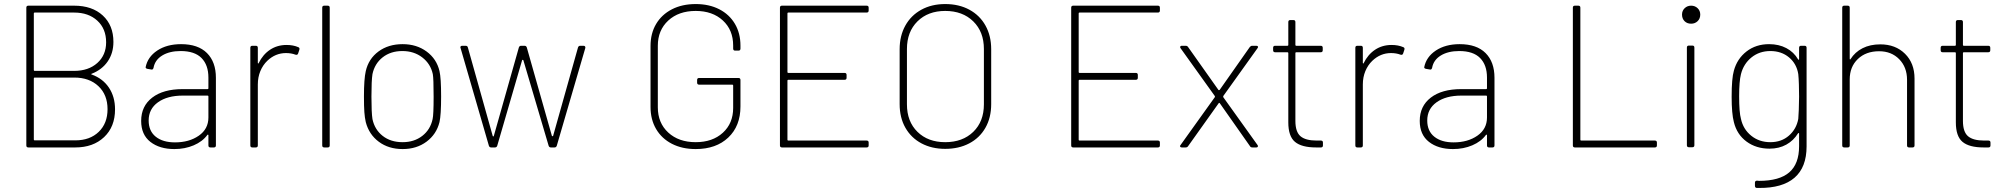

<svg xmlns="http://www.w3.org/2000/svg" viewBox="-20 -728 9915 948"><path d="M110 -10V-690Q110 -700 120 -700H346Q435 -700 487.5 -651.5Q540 -603 540 -521Q540 -466 512 -425Q484 -384 433 -364Q430 -363 430 -362Q430 -361 433 -360Q488 -340 518 -295Q548 -250 548 -188Q548 -102 494 -51Q440 0 352 0H120Q110 0 110 -10ZM151 -35H352Q424 -35 467.5 -77Q511 -119 511 -189Q511 -260 466 -302.5Q421 -345 347 -345H151Q147 -345 147 -341V-39Q147 -35 151 -35ZM151 -378H346Q417 -378 460.5 -417Q504 -456 504 -519Q504 -586 460.5 -626Q417 -666 346 -666H151Q147 -666 147 -662V-382Q147 -378 151 -378Z M677 -131Q677 -204 731.5 -246Q786 -288 882 -288H1005Q1009 -288 1009 -292V-345Q1009 -407 975 -441.5Q941 -476 872 -476Q817 -476 781 -454Q745 -432 738 -393Q735 -382 726 -385L708 -388Q699 -390 699 -396Q709 -447 756.5 -478.5Q804 -510 874 -510Q958 -510 1002 -466Q1046 -422 1046 -344V-10Q1046 0 1036 0H1019Q1009 0 1009 -10V-60Q1009 -62 1007.5 -63Q1006 -64 1004 -62Q980 -29 936.5 -10.5Q893 8 841 8Q768 8 722.5 -27.5Q677 -63 677 -131ZM844 -25Q914 -25 961.5 -58Q1009 -91 1009 -148V-252Q1009 -256 1005 -256H883Q806 -256 760 -223Q714 -190 714 -133Q714 -81 749 -53Q784 -25 844 -25Z M1216 -10V-492Q1216 -502 1226 -502H1243Q1253 -502 1253 -492V-418Q1253 -415 1254.5 -414.5Q1256 -414 1257 -416Q1278 -459 1313.5 -482.5Q1349 -506 1395 -506Q1428 -506 1453 -495Q1461 -492 1458 -482L1452 -464Q1449 -455 1439 -458Q1418 -466 1392 -466Q1340 -466 1300 -428Q1278 -407 1265.5 -377Q1253 -347 1253 -311V-10Q1253 0 1243 0H1226Q1216 0 1216 -10Z M1571 -10V-690Q1571 -700 1581 -700H1598Q1608 -700 1608 -690V-10Q1608 0 1598 0H1581Q1571 0 1571 -10Z M1786 -125Q1781 -147 1779 -174.5Q1777 -202 1777 -252Q1777 -338 1786 -377Q1800 -438 1849 -474Q1898 -510 1968 -510Q2037 -510 2086.5 -473.5Q2136 -437 2150 -377Q2158 -343 2158 -252Q2158 -160 2150 -125Q2135 -65 2086 -28.5Q2037 8 1968 8Q1899 8 1850.5 -28Q1802 -64 1786 -125ZM1819 -140Q1830 -88 1869.5 -57Q1909 -26 1968 -26Q2025 -26 2065 -57Q2105 -88 2116 -140Q2121 -161 2121 -251Q2121 -341 2117 -362Q2106 -413 2065 -444.5Q2024 -476 1967 -476Q1909 -476 1869.5 -445Q1830 -414 1819 -362Q1814 -330 1814 -251Q1814 -172 1819 -140Z M2394 -8 2254 -491 2253 -494Q2253 -502 2263 -502H2279Q2288 -502 2290 -494L2413 -56Q2415 -54 2415 -54Q2416 -54 2418 -56L2542 -494Q2545 -502 2553 -502H2570Q2578 -502 2581 -494L2705 -57Q2707 -55 2708 -55Q2709 -55 2711 -57L2834 -494Q2837 -502 2845 -502H2861Q2866 -502 2868.5 -499Q2871 -496 2870 -491L2729 -8Q2726 0 2718 0H2700Q2692 0 2689 -8L2564 -431Q2562 -433 2561 -433Q2560 -433 2558 -431L2435 -8Q2432 0 2424 0H2405Q2397 0 2394 -8Z M3192 -200V-501Q3192 -563 3219.5 -609.5Q3247 -656 3297.5 -682Q3348 -708 3415 -708Q3481 -708 3531 -682.5Q3581 -657 3608.5 -610.5Q3636 -564 3636 -503V-488Q3636 -478 3626 -478H3610Q3600 -478 3600 -488V-503Q3600 -580 3549 -627Q3498 -674 3415 -674Q3331 -674 3279.5 -626.5Q3228 -579 3228 -502V-198Q3228 -121 3279.5 -73.5Q3331 -26 3415 -26Q3498 -26 3549 -72.5Q3600 -119 3600 -195V-306Q3600 -310 3596 -310H3432Q3422 -310 3422 -320V-333Q3422 -343 3432 -343H3626Q3636 -343 3636 -333V-202Q3636 -106 3576 -49Q3516 8 3415 8Q3348 8 3297.5 -18Q3247 -44 3219.5 -91Q3192 -138 3192 -200Z M3831 -10V-690Q3831 -700 3841 -700H4259Q4269 -700 4269 -690V-676Q4269 -666 4259 -666H3872Q3868 -666 3868 -662V-372Q3868 -368 3872 -368H4150Q4160 -368 4160 -358V-344Q4160 -334 4150 -334H3872Q3868 -334 3868 -330V-38Q3868 -34 3872 -34H4259Q4269 -34 4269 -24V-10Q4269 0 4259 0H3841Q3831 0 3831 -10Z M4422 -214V-485Q4422 -551 4450 -601.5Q4478 -652 4529 -680Q4580 -708 4647 -708Q4715 -708 4766.5 -680Q4818 -652 4846 -601.5Q4874 -551 4874 -485V-214Q4874 -147 4845.5 -97Q4817 -47 4765.5 -20Q4714 7 4647 7Q4581 7 4530 -20Q4479 -47 4450.5 -97Q4422 -147 4422 -214ZM4647 -26Q4733 -26 4785.5 -77Q4838 -128 4838 -213V-486Q4838 -571 4785.5 -622.5Q4733 -674 4647 -674Q4562 -674 4510 -622.5Q4458 -571 4458 -486V-213Q4458 -128 4510 -77Q4562 -26 4647 -26Z M5269 -10V-690Q5269 -700 5279 -700H5697Q5707 -700 5707 -690V-676Q5707 -666 5697 -666H5310Q5306 -666 5306 -662V-372Q5306 -368 5310 -368H5588Q5598 -368 5598 -358V-344Q5598 -334 5588 -334H5310Q5306 -334 5306 -330V-38Q5306 -34 5310 -34H5697Q5707 -34 5707 -24V-10Q5707 0 5697 0H5279Q5269 0 5269 -10Z M5809 -12 5978 -248Q5980 -251 5978 -254L5809 -490Q5807 -492 5807 -496Q5807 -498 5809 -500Q5811 -502 5815 -502H5834Q5842 -502 5846 -496L5996 -284Q5996 -283 5999 -283Q6001 -283 6002 -284L6151 -496Q6156 -502 6163 -502H6183Q6189 -502 6191 -498.5Q6193 -495 6189 -490L6020 -254Q6019 -251 6020 -248L6189 -12Q6191 -10 6191 -6Q6191 -4 6189 -2Q6187 0 6183 0H6164Q6155 0 6152 -6L6003 -218Q6002 -220 6000 -220Q5998 -220 5997 -218L5846 -6Q5842 0 5834 0H5815Q5809 0 5807 -4Q5805 -8 5809 -12Z M6341 -124V-466Q6341 -470 6337 -470H6276Q6266 -470 6266 -480V-492Q6266 -502 6276 -502H6337Q6341 -502 6341 -506V-619Q6341 -629 6351 -629H6366Q6376 -629 6376 -619V-506Q6376 -502 6380 -502H6501Q6511 -502 6511 -492V-480Q6511 -470 6501 -470H6380Q6376 -470 6376 -466V-131Q6376 -77 6401 -55.5Q6426 -34 6481 -34H6502Q6512 -34 6512 -24V-10Q6512 0 6502 0H6478Q6407 0 6374 -27.5Q6341 -55 6341 -124Z M6672 -10V-492Q6672 -502 6682 -502H6699Q6709 -502 6709 -492V-418Q6709 -415 6710.5 -414.5Q6712 -414 6713 -416Q6734 -459 6769.5 -482.5Q6805 -506 6851 -506Q6884 -506 6909 -495Q6917 -492 6914 -482L6908 -464Q6905 -455 6895 -458Q6874 -466 6848 -466Q6796 -466 6756 -428Q6734 -407 6721.5 -377Q6709 -347 6709 -311V-10Q6709 0 6699 0H6682Q6672 0 6672 -10Z M6990 -131Q6990 -204 7044.5 -246Q7099 -288 7195 -288H7318Q7322 -288 7322 -292V-345Q7322 -407 7288 -441.5Q7254 -476 7185 -476Q7130 -476 7094 -454Q7058 -432 7051 -393Q7048 -382 7039 -385L7021 -388Q7012 -390 7012 -396Q7022 -447 7069.5 -478.5Q7117 -510 7187 -510Q7271 -510 7315 -466Q7359 -422 7359 -344V-10Q7359 0 7349 0H7332Q7322 0 7322 -10V-60Q7322 -62 7320.5 -63Q7319 -64 7317 -62Q7293 -29 7249.5 -10.5Q7206 8 7154 8Q7081 8 7035.5 -27.5Q6990 -63 6990 -131ZM7157 -25Q7227 -25 7274.5 -58Q7322 -91 7322 -148V-252Q7322 -256 7318 -256H7196Q7119 -256 7073 -223Q7027 -190 7027 -133Q7027 -81 7062 -53Q7097 -25 7157 -25Z M7746 -10V-690Q7746 -700 7756 -700H7773Q7783 -700 7783 -690V-38Q7783 -34 7787 -34H8151Q8161 -34 8161 -24V-10Q8161 0 8151 0H7756Q7746 0 7746 -10Z M8309 -11V-493Q8309 -503 8319 -503H8336Q8346 -503 8346 -493V-11Q8346 -1 8336 -1H8319Q8309 -1 8309 -11ZM8330 -700Q8349 -700 8362 -687.5Q8375 -675 8375 -656Q8375 -636 8362 -623.5Q8349 -611 8330 -611Q8310 -611 8297.5 -623.5Q8285 -636 8285 -656Q8285 -675 8298 -687.5Q8311 -700 8330 -700Z M8655 200Q8645 200 8645 189V174Q8645 164 8656 164L8665 165Q8766 165 8814.5 123Q8863 81 8863 -6V-68Q8863 -73 8858 -70Q8836 -34 8800 -14Q8764 6 8717 6Q8651 6 8603.5 -29Q8556 -64 8541 -125Q8530 -167 8530 -250Q8530 -341 8541 -379Q8557 -438 8603.5 -474Q8650 -510 8715 -510Q8763 -510 8800 -490.5Q8837 -471 8858 -435Q8863 -430 8863 -437V-492Q8863 -502 8873 -502H8890Q8900 -502 8900 -492V-5Q8900 98 8840.5 149.5Q8781 201 8665 200ZM8576 -141Q8587 -90 8626.5 -58Q8666 -26 8721 -26Q8776 -26 8813 -58.5Q8850 -91 8859 -141Q8860 -150 8861.5 -185Q8863 -220 8863 -251Q8863 -280 8862 -311.5Q8861 -343 8859 -362Q8851 -413 8813.5 -444.5Q8776 -476 8721 -476Q8667 -476 8628 -444.5Q8589 -413 8576 -362Q8567 -326 8567 -253Q8567 -173 8576 -141Z M9076 -10V-690Q9076 -700 9086 -700H9103Q9113 -700 9113 -690V-438Q9113 -435 9114.5 -434.5Q9116 -434 9117 -436Q9139 -471 9176.5 -490Q9214 -509 9264 -509Q9339 -509 9386 -462.5Q9433 -416 9433 -340V-10Q9433 0 9423 0H9406Q9396 0 9396 -10V-334Q9396 -396 9357.5 -435.5Q9319 -475 9258 -475Q9193 -475 9153 -436.5Q9113 -398 9113 -336V-10Q9113 0 9103 0H9086Q9076 0 9076 -10Z M9637 -124V-466Q9637 -470 9633 -470H9572Q9562 -470 9562 -480V-492Q9562 -502 9572 -502H9633Q9637 -502 9637 -506V-619Q9637 -629 9647 -629H9662Q9672 -629 9672 -619V-506Q9672 -502 9676 -502H9797Q9807 -502 9807 -492V-480Q9807 -470 9797 -470H9676Q9672 -470 9672 -466V-131Q9672 -77 9697 -55.5Q9722 -34 9777 -34H9798Q9808 -34 9808 -24V-10Q9808 0 9798 0H9774Q9703 0 9670 -27.5Q9637 -55 9637 -124Z"/></svg>

Font: Barlow GEO Extra Light
Style: Regular
Weight: 200
Designer: Jeremy Tribby
Foundry: Tribby Type
Version: Version 1.408